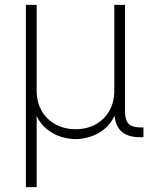

<svg xmlns="http://www.w3.org/2000/svg" viewBox="-20 -561 619 785"><path d="M85.9 204.1V-541H129.9V-191.4Q129.9 -143.1 150.6 -107.4Q171.4 -71.8 207.8 -52.2Q244.1 -32.7 289.1 -32.7Q334.5 -32.7 370.4 -52.2Q406.2 -71.8 426.8 -107.4Q447.3 -143.1 447.3 -191.4V-541H491.2V-105.5Q491.2 -69.8 505.9 -54.9Q520.5 -40 553.7 -40H566.4V0H552.7Q500 0 473.9 -26.1Q447.8 -52.2 447.8 -105V-177.2H466.3Q466.3 -124.5 449.2 -88.9Q432.1 -53.2 405 -32Q377.9 -10.7 347.2 -1.5Q316.4 7.8 289.1 7.8Q261.2 7.8 230.5 -1.5Q199.7 -10.7 172.6 -32Q145.5 -53.2 128.7 -88.9Q111.8 -124.5 111.8 -177.2H129.9V204.1Z"/></svg>

Font: Inter 17pt ExtraLight
Style: Regular
Weight: 250
Version: Version 4.001;git-66647c0bb